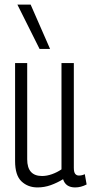

<svg xmlns="http://www.w3.org/2000/svg" viewBox="-20 -810 400 840"><path d="M144 10Q102 10 74 -16.5Q46 -43 46 -105V-534H99V-113Q99 -40 164 -40Q185 -40 207.5 -48Q230 -56 249 -69V-534H303V-76Q303 -57 309 -49.5Q315 -42 325 -42Q339 -42 351 -48L359 -3Q334 10 309 10Q267 10 256 -26Q230 -10 202 0Q174 10 144 10ZM153 -596 56 -790H114L199 -596Z"/></svg>

Font: Georama Condensed Light
Style: Regular
Weight: 300
Width: 3
Designer: Jean-Baptiste Levee
Foundry: Production Type
Version: Version 1.000